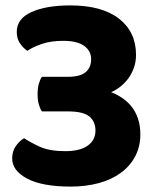

<svg xmlns="http://www.w3.org/2000/svg" viewBox="-20 -674 574 710"><path d="M240 -654Q357 -654 420 -605Q483 -556 483 -471Q483 -445 475 -423Q467 -401 454.5 -384Q442 -367 425.5 -354Q409 -341 391 -333Q412 -325 431.5 -312Q451 -299 466 -280.5Q481 -262 490 -236Q499 -210 499 -177Q499 -132 480 -96Q461 -60 427 -35Q393 -10 345.5 3Q298 16 242 16Q136 16 80.5 -13.5Q25 -43 25 -88Q25 -114 38 -133Q51 -152 69 -163Q91 -148 127 -131.5Q163 -115 221 -115Q276 -115 304.5 -135.5Q333 -156 333 -191Q333 -225 310 -243.5Q287 -262 232 -262H135Q128 -272 123.5 -288Q119 -304 119 -325Q119 -348 123.5 -364Q128 -380 135 -390H231Q276 -390 296.5 -407Q317 -424 317 -455Q317 -486 291 -504.5Q265 -523 214 -523Q169 -523 136 -512Q103 -501 81 -486Q64 -498 53 -515Q42 -532 42 -556Q42 -605 96.5 -629.5Q151 -654 240 -654Z"/></svg>

Font: Baloo Bhaina 2 ExtraBold
Style: Regular
Weight: 800
Designer: Yesha Goshar, Manish Minz, Shuchita Grover and Ek Type
Foundry: Ek Type
Version: Version 1.640;hotconv 1.0.111;makeotfexe 2.5.65597; ttfautoh